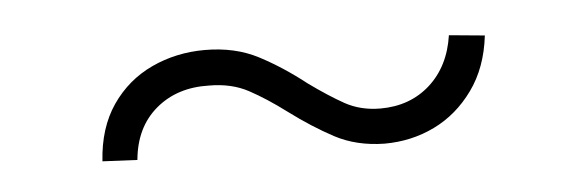

<svg xmlns="http://www.w3.org/2000/svg" viewBox="-26 -402 697 228"><g transform="rotate(-5 322.5 -287.5)"><path d="M89.8 -230.5Q92.3 -270 110.8 -297.1Q129.4 -324.2 158.7 -337.9Q188 -351.6 222.2 -351.6Q258.3 -351.6 285.9 -337.2Q313.5 -322.8 340.8 -301.3Q363.8 -284.7 382.3 -274.4Q400.9 -264.2 424.3 -264.2Q459.5 -264.2 483.4 -285.6Q507.3 -307.1 512.7 -343.8L555.2 -339.8Q550.8 -301.8 531.7 -275.4Q512.7 -249 485.1 -235.6Q457.5 -222.2 425.3 -222.2Q392.1 -222.7 366.5 -236.3Q340.8 -250 314 -270Q290.5 -287.6 270.5 -298.3Q250.5 -309.1 223.6 -309.1Q185.5 -310.1 160.2 -288.6Q134.8 -267.1 131.3 -228.5Z"/></g></svg>

Font: Inter ExtraLight
Style: Regular
Weight: 250
Designer: Rasmus Andersson
Foundry: rsms
Version: Version 4.001;git-66647c0bb